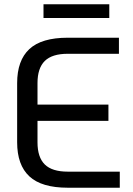

<svg xmlns="http://www.w3.org/2000/svg" viewBox="-20 -876 621 896"><path d="M60 -212V-488Q60 -594 117 -647Q174 -700 296 -700H535V-625H296Q223 -625 189 -591.5Q155 -558 155 -488V-388H486V-312H155V-212Q155 -142 189 -108.5Q223 -75 296 -75H539V0H296Q174 0 117 -53Q60 -106 60 -212ZM183 -856H490V-792H183Z"/></svg>

Font: KoHo Medium
Style: Regular
Weight: 500
Version: Version 1.000; ttfautohint (v1.6)